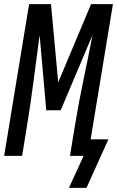

<svg xmlns="http://www.w3.org/2000/svg" viewBox="-29 -755 567 930"><path d="M305 155 376 0H310L334 -147Q352 -257 375 -366.5Q398 -476 419 -585L265 -221H195L163 -585Q148 -476 134 -366.5Q120 -257 102 -147L78 0H-9L112 -735H218L253 -356L412 -735H518L410 -80H496L390 155Z"/></svg>

Font: Iosevka Term Curly Md Obl
Style: Regular
Weight: 500
Italic angle: -9°
Designer: Belleve Invis
Foundry: Belleve Invis
Version: Version 32.3.0